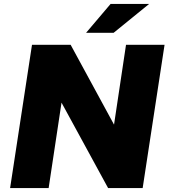

<svg xmlns="http://www.w3.org/2000/svg" viewBox="-20 -949 852 969"><path d="M31 0 141.5 -723H336.5L555.5 -320L616 -723H810.5L700 0H525.5L290.5 -431L225.5 0ZM538 -929H732.5L553.5 -783.5H414.5Z"/></svg>

Font: Public Sans Black
Style: Italic
Weight: 900
Italic angle: -8°
Designer: The Public Sans project authors (U.S. Web Design System). Libre Franklin designed by Pablo Impallari and Rodrigo Fuenzal
Version: Version 1.007; ttfautohint (v1.8.1) -l 8 -r 50 -G 200 -x 14 